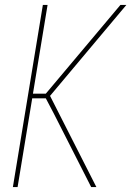

<svg xmlns="http://www.w3.org/2000/svg" viewBox="-20 -755 540 775"><path d="M32 0 153 -735H172L113 -377H165L466 -735H490L182 -368L369 0H348L197 -297L165 -358H110L51 0Z"/></svg>

Font: Iosevka Curly Thin
Style: Italic
Weight: 100
Italic angle: -9°
Monospace: yes
Designer: Belleve Invis
Foundry: Belleve Invis
Version: Version 22.1.2; ttfautohint (v1.8.4)